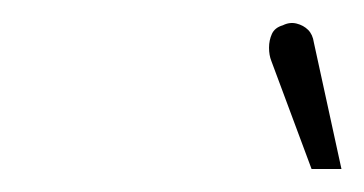

<svg xmlns="http://www.w3.org/2000/svg" viewBox="-20 -760 317 167"><path d="M253 -723Q252 -730 248 -734Q244 -738 238 -739.5Q232 -741 226 -738Q219 -736 216.5 -730.5Q214 -725 214 -718.5Q214 -712 216 -707L251 -613H277Z"/></svg>

Font: Advent Pro ExtraLight
Style: Italic
Weight: 250
Italic angle: -12°
Version: Version 3.000